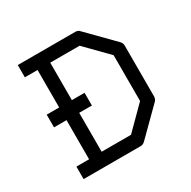

<svg xmlns="http://www.w3.org/2000/svg" viewBox="-128 -723 796 799"><g transform="rotate(-30 270.0 -323.0)"><path d="M115 -538H54V-597H330Q344 -597 351 -588L471 -466Q480 -457 480 -445V-201Q480 -188 471 -179L350 -59Q340 -49 329 -49H54V-109H115V-297H55V-358H115ZM176 -110H317L420 -213V-433L317 -538H176V-358H237V-297H176Z"/></g></svg>

Font: ibm3270
Style: Regular
Weight: 400
Monospace: yes
Version: Version 2.0.3